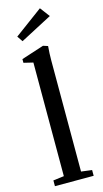

<svg xmlns="http://www.w3.org/2000/svg" viewBox="-139 -963 540 1005"><g transform="rotate(-15 131.0 -460.0)"><path d="M58.6 -776.9 38.1 -807.1 190.9 -919.9 230.5 -867.2ZM25.9 0V-31.2L84.5 -38.6V-654.3L33.7 -666.5V-686.5L155.8 -726.1L181.2 -717.8Q177.7 -678.7 177.7 -640.6V-38.6L235.8 -31.2V0Z"/></g></svg>

Font: Elstob 10pt Medium
Style: Regular
Weight: 500
Designer: Peter S. Baker
Version: Version 1.015